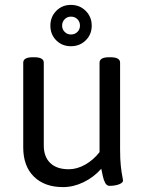

<svg xmlns="http://www.w3.org/2000/svg" viewBox="-20 -759 597 785"><path d="M238 6Q162 6 118.5 -37Q75 -80 75 -156V-503Q75 -525 115 -525H119Q159 -525 159 -503V-164Q159 -118 185.5 -92.5Q212 -67 261 -67Q295 -67 328.5 -86Q362 -105 387 -137V-503Q387 -525 427 -525H431Q471 -525 471 -503V-148Q471 -107 474 -80Q477 -53 480 -39Q483 -25 483 -22Q483 -15 476.5 -10.5Q470 -6 461 -3.5Q452 -1 443 0Q434 1 429 1Q417 1 410.5 -10.5Q404 -22 400.5 -38.5Q397 -55 394 -69Q363 -34 321.5 -14Q280 6 238 6ZM270 -570Q234 -570 210 -594Q186 -618 186 -654Q186 -690 210 -714.5Q234 -739 270 -739Q306 -739 330.5 -714.5Q355 -690 355 -654Q355 -618 330.5 -594Q306 -570 270 -570ZM270 -618Q286 -618 296.5 -628.5Q307 -639 307 -654Q307 -670 296.5 -680.5Q286 -691 270 -691Q255 -691 244.5 -680.5Q234 -670 234 -654Q234 -639 244.5 -628.5Q255 -618 270 -618Z"/></svg>

Font: Asap
Style: Regular
Weight: 400
Designer: Pablo Cosgaya
Foundry: Omnibus-Type
Version: Version 3.001